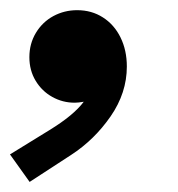

<svg xmlns="http://www.w3.org/2000/svg" viewBox="-51 -196 354 381"><path d="M-31.2 110.4 47.4 62Q95.2 32.7 115.2 5.9Q104.5 7.8 97.2 7.8Q73.2 7.8 52.7 -3.7Q32.2 -15.1 19.8 -35.6Q7.3 -56.2 7.3 -82.5Q7.3 -109.4 20.3 -130.9Q33.2 -152.3 54.9 -164.1Q76.7 -175.8 102.1 -175.8Q130.9 -175.8 153.3 -161.4Q175.8 -147 188.2 -121.6Q200.7 -96.2 200.7 -64Q200.7 -11.7 168.5 34.9Q136.2 81.5 90.3 111.3L7.8 165Z"/></svg>

Font: Reddit Sans Chocolate ExBold
Style: Italic
Weight: 800
Italic angle: -11.25°
Designer: Stephen Hutchings
Version: Version 1.013